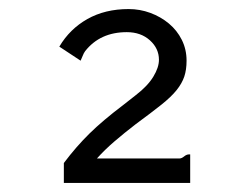

<svg xmlns="http://www.w3.org/2000/svg" viewBox="-20 -657 540 424"><path d="M111 -554Q134 -593 173 -615Q212 -637 264 -637Q289 -637 312 -628.5Q335 -620 353 -605Q371 -590 381.5 -569Q392 -548 392 -523Q392 -503 387 -488Q382 -473 370 -458Q358 -443 336 -425.5Q314 -408 280 -383Q254 -363 232.5 -344.5Q211 -326 194 -307H376Q381 -307 386.5 -311.5Q392 -316 397 -316H400V-253H121V-297Q148 -333 177.5 -362Q207 -391 252 -425L280 -447Q306 -467 318.5 -487.5Q331 -508 331 -525Q331 -550 311 -568Q291 -586 260 -586Q201 -586 168 -544Q165 -540 162.5 -533.5Q160 -527 158 -523Z"/></svg>

Font: Inconsolata
Style: Regular
Weight: 400
Designer: Raph Levien, Kirill Tkachev
Foundry: Cyreal
Version: Version 1.013